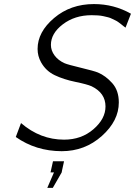

<svg xmlns="http://www.w3.org/2000/svg" viewBox="-20 -731 668 950"><path d="M58.1 -53.2 84 -122.1Q179.2 -40 296.9 -40Q382.8 -40 442.4 -91.6Q502 -143.1 502 -204.1Q502 -271 433.1 -304.2Q411.1 -314 353 -325.9Q294.9 -337.9 251 -358.9Q207 -379.9 183.1 -422.9Q166 -453.6 166 -488.8Q166 -572.8 247.6 -641.8Q329.1 -710.9 444.8 -710.9Q543.9 -710.9 627.9 -663.1L601.1 -594.2Q599.1 -595.2 590.6 -602.1Q582 -608.9 579.1 -611.3Q576.2 -613.8 567.1 -620.4Q558.1 -627 551.5 -629.9Q544.9 -632.8 534.9 -637.9Q524.9 -643.1 514.9 -645.5Q504.9 -647.9 491.9 -650.9Q479 -653.8 464.1 -654.8Q449.2 -655.8 433.1 -655.8Q350.1 -655.8 291 -610.8Q231.9 -565.9 231.9 -508.8Q231.9 -481 250 -456.5Q268.1 -432.1 299.8 -418Q315.9 -411.1 380.9 -395.5Q445.8 -379.9 464.8 -372.1Q502.9 -356 535.4 -319.6Q567.9 -283.2 567.9 -224.1Q567.9 -133.3 483.9 -58.1Q399.9 17.1 285.2 17.1Q157.2 16.6 58.1 -53.2ZM213.9 198.7 247.1 122.1H230L242.2 66.9H296.9L287.1 111.8L285.2 122.1L241.2 198.7Z"/></svg>

Font: CMU Bright
Style: Oblique
Weight: 500
Italic angle: -12°
Version: Version 0.7.0